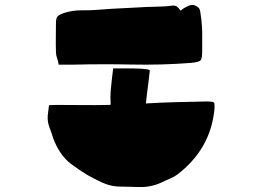

<svg xmlns="http://www.w3.org/2000/svg" viewBox="-20 -730 1040 772"><path d="M216 -470Q214 -484 209.5 -496Q205 -508 205 -521Q204 -550 204.5 -579Q205 -608 205 -637Q205 -657 211.5 -664Q218 -671 238 -678Q273 -689 309 -688.5Q345 -688 379 -691Q426 -695 474.5 -697Q523 -699 571 -702Q597 -703 621.5 -703.5Q646 -704 670 -707Q684 -709 691.5 -703.5Q699 -698 706 -687Q718 -698 739 -707Q760 -716 778 -699Q783 -696 785.5 -681Q788 -666 790 -648Q792 -630 792.5 -616.5Q793 -603 793 -603V-524Q793 -493 785.5 -486.5Q778 -480 747 -477Q629 -468 510.5 -470.5Q392 -473 274 -470ZM264 -72Q239 -92 222 -118Q205 -144 194 -174Q187 -197 178.5 -219Q170 -241 172 -266Q173 -276 174.5 -286Q176 -296 177 -307Q191 -308 204 -308Q217 -308 230 -308Q274 -308 319 -307.5Q364 -307 409 -308Q413 -308 417 -308Q421 -308 425 -309Q423 -337 425 -364Q427 -386 429.5 -408.5Q432 -431 435 -455H507Q524 -455 542.5 -454Q561 -453 573 -451Q585 -449 582 -444Q579 -413 574.5 -380.5Q570 -348 567 -316V-314Q595 -316 622.5 -317Q650 -318 678 -319Q711 -320 743.5 -320.5Q776 -321 808 -322H811Q837 -322 840.5 -317.5Q844 -313 842 -287Q833 -206 795.5 -142Q758 -78 694 -29Q681 -19 664 -12Q647 -5 631 3Q588 23 543 22Q498 21 454 20Q421 18 391 4Q361 -10 332 -26Q314 -37 297 -48.5Q280 -60 264 -72Z"/></svg>

Font: Palette Mosaic
Style: Regular
Weight: 400
Designer: Shibuyafont
Version: Version 1.001